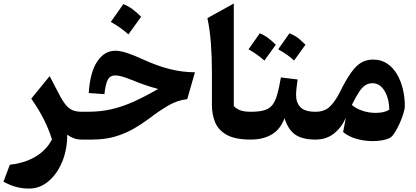

<svg xmlns="http://www.w3.org/2000/svg" viewBox="-20 -804 2397 1106"><path d="M266.1 -365.7 307.6 -285.6Q332.5 -235.4 352.3 -208.3Q372.1 -181.2 394.8 -170.7Q417.5 -160.2 451.2 -160.2H451.7V0H451.2Q425.8 0 405.8 -7.3Q385.7 -14.6 367.2 -28.3Q367.2 59.6 337.4 129.9Q307.6 200.2 258.1 241.2Q208.5 282.2 147.9 282.2Q110.8 282.2 76.4 273.7Q42 265.1 0 242.7L36.6 145Q123.5 135.3 186 97.4Q248.5 59.6 279.3 -1Q261.2 -59.1 233.2 -115Q205.1 -170.9 160.2 -235.8Z M644.5 -511.7Q671.9 -511.7 710.7 -499.3Q749.5 -486.8 804.7 -461.4Q885.7 -424.3 958.3 -406Q1030.8 -387.7 1103 -387.7L1058.6 -232.9Q1000 -226.6 944.8 -193.4Q889.6 -160.2 843.3 -124Q798.3 -90.3 749 -62Q699.7 -33.7 641.4 -16.8Q583 0 510.7 0H451.7Q441.9 0 437 -7.8Q432.1 -15.6 432.1 -36.6V-123.5Q432.1 -144.5 437 -152.3Q441.9 -160.2 451.7 -160.2H485.4Q558.6 -160.2 622.3 -174.8Q686 -189.5 750.7 -218.8Q815.4 -248 891.1 -291.5Q849.1 -302.7 814 -314.9Q778.8 -327.1 734.4 -345.2Q700.2 -358.9 679 -364.3Q657.7 -369.6 643.1 -369.6Q614.7 -369.6 601.3 -345.5Q587.9 -321.3 581.5 -261.7L491.2 -268.1Q499 -389.2 540.5 -450.4Q582 -511.7 644.5 -511.7ZM690.4 -780.3Q717.8 -770 743.4 -751Q769 -731.9 793 -707.5Q756.3 -656.2 719.7 -606Q697.3 -626 672.1 -644Q647 -662.1 618.2 -677.7Q636.7 -704.1 654.8 -729.5Q672.9 -754.9 690.4 -780.3Z M1326.7 -783.7V-193.4Q1340.8 -177.7 1363.3 -168.9Q1385.7 -160.2 1424.3 -160.2H1424.8V0H1424.3Q1334.5 0 1285.9 -27.3Q1237.3 -54.7 1219 -100.1Q1200.7 -145.5 1200.7 -199.7V-393.1Q1200.7 -479 1194.6 -557.4Q1188.5 -635.7 1174.8 -699.7Z M1411.6 -520Q1415 -524.4 1476.6 -612.3Q1519 -596.2 1568.8 -546.4Q1552.2 -522.9 1535.9 -500.5Q1519.5 -478 1502.9 -455.1Q1461.9 -491.7 1411.6 -520ZM1582.5 -520Q1605 -550.8 1647.5 -612.3Q1683.1 -598.1 1706.1 -577.6Q1729 -557.1 1739.7 -546.4Q1723.1 -522.9 1706.8 -500.5Q1690.4 -478 1673.8 -455.1Q1642.6 -486.3 1582.5 -520ZM1424.8 0Q1415 0 1410.2 -7.8Q1405.3 -15.6 1405.3 -36.6V-123.5Q1405.3 -144.5 1410.2 -152.3Q1415 -160.2 1424.8 -160.2Q1472.7 -160.2 1502.2 -168.9Q1531.7 -177.7 1549.1 -199.5Q1566.4 -221.2 1577.1 -259.8Q1587.9 -298.3 1598.1 -357.9L1694.3 -346.2Q1690.9 -320.8 1688.2 -297.9Q1685.5 -274.9 1685.5 -256.3Q1685.5 -212.4 1710.9 -186.3Q1736.3 -160.2 1796.9 -160.2H1797.4V0H1796.9Q1720.7 0 1679.9 -29.1Q1639.2 -58.1 1619.1 -123Q1594.7 -58.1 1544.7 -29.1Q1494.6 0 1424.8 0Z M2129.4 -460.9Q2175.3 -460.9 2209.5 -438.2Q2243.7 -415.5 2266.4 -377.2Q2289.1 -338.9 2300.5 -291.3Q2312 -243.7 2312 -193.8Q2312 -176.8 2303.2 -148.4Q2294.4 -120.1 2280.8 -90.1Q2267.1 -60.1 2252.2 -37.6Q2237.3 -15.1 2225.6 -9.3Q2187 8.8 2127.4 8.8Q2078.6 8.8 2032.7 -4.4Q1986.8 -17.6 1956.5 -43.5L1972.2 -125.5Q1947.3 -69.3 1903.6 -34.7Q1859.9 0 1797.4 0Q1787.6 0 1782.7 -7.8Q1777.8 -15.6 1777.8 -36.6V-123.5Q1777.8 -144 1782.7 -152.1Q1787.6 -160.2 1797.4 -160.2Q1847.2 -160.2 1877.7 -187.7Q1908.2 -215.3 1936 -270Q1973.1 -344.7 2002.9 -386.2Q2032.7 -427.7 2062.5 -444.3Q2092.3 -460.9 2129.4 -460.9ZM2125.5 -324.7Q2103.5 -324.7 2085.4 -313.7Q2067.4 -302.7 2049.1 -275.4Q2030.8 -248 2006.8 -199.7Q2028.3 -180.2 2064.9 -167Q2101.6 -153.8 2144.5 -153.8Q2194.3 -153.8 2222.7 -172.4Q2220.7 -240.2 2193.8 -282.5Q2167 -324.7 2125.5 -324.7Z"/></svg>

Font: Pinar DS1 Bold
Style: Regular
Weight: 700
Designer: Amin Abedi
Version: Version 3.000